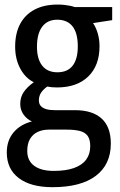

<svg xmlns="http://www.w3.org/2000/svg" viewBox="-20 -568 516 829"><path d="M206.5 240.2Q112.8 240.2 61 200.9Q9.3 161.6 9.3 90.3Q9.3 38.6 38.6 3.7Q67.9 -31.2 117.7 -43.5Q96.2 -53.2 81.8 -73.2Q67.4 -93.3 67.4 -119.1Q67.4 -148.4 82.3 -170.4Q97.2 -192.4 126 -212.9Q89.4 -231 67.4 -272Q45.4 -313 45.4 -366.7Q45.4 -423.8 66.9 -464.4Q88.4 -504.9 129.4 -526.6Q170.4 -548.3 228.5 -548.3Q243.7 -548.3 257.3 -546.9Q271 -545.4 282.7 -543Q294.4 -540.5 302.2 -537.6H464.4V-481L381.8 -468.3Q395 -448.7 402.3 -422.9Q409.7 -397 409.7 -368.2Q409.7 -285.2 361.1 -237.8Q312.5 -190.4 225.6 -190.4Q202.6 -190.4 184.1 -194.3Q168 -183.1 158 -168.7Q147.9 -154.3 147.9 -134.3Q147.9 -120.1 155.8 -110.8Q163.6 -101.6 179 -96.9Q194.3 -92.3 216.8 -92.3H304.2Q378.9 -92.3 418.7 -56.2Q458.5 -20 458.5 51.8Q458.5 142.1 393.8 191.2Q329.1 240.2 206.5 240.2ZM211.9 169.9Q264.2 169.9 299.3 157.5Q334.5 145 352.1 121.1Q369.6 97.2 369.6 63Q369.6 33.7 358.2 18.3Q346.7 2.9 324 -2.7Q301.3 -8.3 268.1 -8.3H190.9Q163.6 -8.3 142.6 1.7Q121.6 11.7 109.6 32Q97.7 52.2 97.7 84Q97.7 126 127.7 147.9Q157.7 169.9 211.9 169.9ZM228 -255.9Q271.5 -255.9 293.7 -284.4Q315.9 -313 315.9 -367.7Q315.9 -425.3 293.2 -454.1Q270.5 -482.9 227.1 -482.9Q185.1 -482.9 162.4 -452.9Q139.6 -422.9 139.6 -366.2Q139.6 -313.5 162.1 -284.7Q184.6 -255.9 228 -255.9Z"/></svg>

Font: Open Sans SemiCondensed Medium
Style: Regular
Weight: 500
Width: 4
Designer: Monotype Design Team
Foundry: Monotype Imaging Inc.
Version: Version 3.000